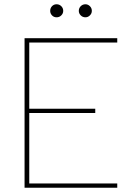

<svg xmlns="http://www.w3.org/2000/svg" viewBox="-20 -879 644 899"><path d="M245 -798Q232 -798 223.5 -807Q215 -816 215 -828Q215 -841 223.5 -850Q232 -859 245 -859Q258 -859 267 -850Q276 -841 276 -828Q276 -816 267 -807Q258 -798 245 -798ZM380 -798Q367 -798 358 -807Q349 -816 349 -828Q349 -841 358 -850Q367 -859 380 -859Q392 -859 401 -850Q410 -841 410 -828Q410 -816 401 -807Q392 -798 380 -798ZM529 -680H117V-370H426V-350H117V-20H529V0H95V-700H529Z"/></svg>

Font: Albert Sans Thin
Style: Regular
Weight: 250
Designer: Andreas Rasmussen
Foundry: a.Foundry
Version: Version 1.025